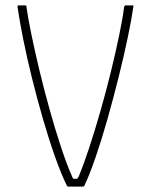

<svg xmlns="http://www.w3.org/2000/svg" viewBox="-20 -693 561 713"><path d="M235 0Q232 0 230.5 -1Q229 -2 228 -4Q207 -47 184 -112Q161 -177 139 -253Q117 -329 98 -406Q79 -483 65.5 -551Q52 -619 45 -668Q45 -670 45.5 -671.5Q46 -673 49 -673H73Q77 -673 77.5 -672Q78 -671 78 -669Q84 -626 97 -563Q110 -500 127.5 -427.5Q145 -355 165.5 -282Q186 -209 207 -145.5Q228 -82 248 -37Q249 -35 250 -32Q251 -29 255 -29Q257 -29 259.5 -29Q262 -29 264 -29Q267 -29 268.5 -31.5Q270 -34 272 -37Q290 -80 311 -143.5Q332 -207 353 -280.5Q374 -354 392 -427.5Q410 -501 423 -564Q436 -627 441 -668Q443 -670 443.5 -671.5Q444 -673 446 -673H472Q475 -673 475.5 -671.5Q476 -670 475 -667Q469 -624 455 -556.5Q441 -489 421.5 -410.5Q402 -332 380 -254Q358 -176 335.5 -110.5Q313 -45 294 -5Q293 -1 290.5 -0.5Q288 0 285 0Z"/></svg>

Font: Glory Thin
Style: Regular
Weight: 100
Designer: Robert Leuschke
Foundry: Robert Leuschke
Version: Version 1.011